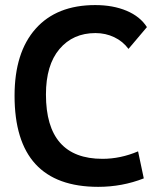

<svg xmlns="http://www.w3.org/2000/svg" viewBox="-20 -723 626 753"><path d="M365.2 9.8Q37.1 9.8 37.1 -347.7Q37.1 -517.1 119.6 -610.1Q202.1 -703.1 353.5 -703.1Q423.3 -703.1 476.6 -680.7Q529.8 -658.2 556.2 -616.7L483.9 -531.2Q461.9 -561 428 -577.1Q394 -593.3 354.5 -593.3Q266.1 -593.3 213.1 -530.5Q160.2 -467.8 160.2 -352.5Q160.2 -100.1 381.8 -100.1Q452.6 -100.1 521.5 -129.4L543.9 -23.4Q459 9.8 365.2 9.8Z"/></svg>

Font: Cascadia Code SemiBold
Style: Regular
Weight: 600
Monospace: yes
Designer: Aaron Bell
Foundry: Saja Typeworks
Version: Version 2404.023; ttfautohint (v1.8.4)